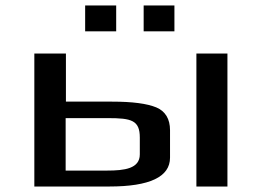

<svg xmlns="http://www.w3.org/2000/svg" viewBox="-20 -679 946 699"><path d="M808 0V-484H695V0ZM378 0C525 0 599 -35 599 -105V-205C599 -246 582 -274 549 -288C515 -302 462 -309 388 -309H220V-484H105V0ZM370 -58H219V-249H373C459 -249 489 -241 489 -178V-117C489 -65 433 -58 370 -58ZM403 -565V-659H290V-565ZM615 -565V-659H503V-565Z"/></svg>

Font: Gamestation Extended
Style: Regular
Weight: 400
Width: 7
Designer: Jonas Hecksher
Foundry: Jonas Hecksher, Playtypeª, e-types AS
Version: Version 1.003